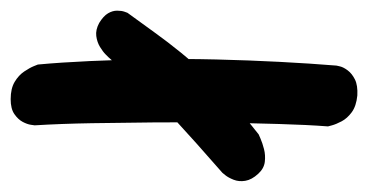

<svg xmlns="http://www.w3.org/2000/svg" viewBox="-235 -505 690 360"><g transform="rotate(90 110.0 -325.0)"><path d="M-27 -166Q-40 -174 -45 -182.5Q-50 -191 -50 -199.5Q-50 -208 -48 -213.5Q-46 -219 -46 -219Q-27 -245 -9 -270Q9 -295 28.5 -319Q48 -343 71 -366.5Q94 -390 121.5 -414.5Q149 -439 182 -465Q182 -465 190 -468.5Q198 -472 209.5 -475Q221 -478 233.5 -476.5Q246 -475 256 -464Q267 -452 269 -440Q271 -428 267 -418Q263 -408 258.5 -402.5Q254 -397 254 -397Q222 -369 198.5 -348Q175 -327 155.5 -309Q136 -291 118 -272.5Q100 -254 81 -232.5Q62 -211 37 -183Q37 -183 32 -178Q27 -173 18 -167.5Q9 -162 -2.5 -160.5Q-14 -159 -27 -166ZM116 0Q96 0 83.5 -7.5Q71 -15 64 -25.5Q57 -36 54 -43.5Q51 -51 51 -51Q47 -94 44.5 -148.5Q42 -203 41 -263.5Q40 -324 41.5 -385.5Q43 -447 46 -504.5Q49 -562 53 -611Q53 -611 54.5 -617.5Q56 -624 62 -632Q68 -640 79 -645.5Q90 -651 109 -650Q129 -648 140.5 -639.5Q152 -631 157.5 -620.5Q163 -610 165 -602.5Q167 -595 167 -595Q164 -556 162.5 -503.5Q161 -451 160 -391.5Q159 -332 159.5 -271Q160 -210 161 -152Q162 -94 165 -45Q165 -45 164 -38Q163 -31 158.5 -22.5Q154 -14 144 -7Q134 0 116 0Z"/></g></svg>

Font: Sour Gummy Medium
Style: Regular
Weight: 500
Designer: Stefie Justprince
Foundry: Eifetstype
Version: Version 1.000